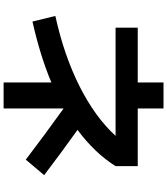

<svg xmlns="http://www.w3.org/2000/svg" viewBox="47 -890 906 1040"><g transform="rotate(90 500.0 -370.0)"><path d="M129.9 -663.1H426.8V-802.7H567.4V-663.1H879.9V-543Q809.6 -430.7 683.6 -336.9Q806.6 -249 928.7 -156.2L844.7 -56.6Q719.7 -152.3 567.4 -261.7V63.5H426.8V-195.3Q283.2 -134.8 96.7 -92.8L66.4 -216.8Q280.3 -263.7 447.8 -348.1Q615.2 -432.6 715.8 -543H129.9Z"/></g></svg>

Font: Mgen+ 1c bold
Style: Bold
Weight: 700
Designer: [Source Han Sans]
Ryoko NISHIZUKA  (kana & ideographs); Paul D. Hunt (Latin, Greek & Cyrillic); Wenlong ZHANG  (bopomofo
Version: Version 1.059.20150602